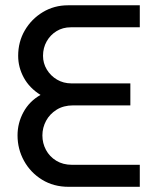

<svg xmlns="http://www.w3.org/2000/svg" viewBox="-20 -720 603 740"><path d="M244.6 0Q186.6 0 142.1 -27.4Q97.6 -54.8 72.6 -100.1Q47.6 -145.4 47.6 -198.2Q47.6 -245.8 70.4 -287.8Q93.2 -329.8 136.2 -354.2Q93.6 -380.6 71.8 -420.6Q50 -460.6 50 -504.8Q50 -559 75.7 -603Q101.4 -647 145.1 -673.3Q188.8 -699.6 242 -699.6H518.8V-614.8H252.8Q222.2 -614.8 198.1 -600.1Q174 -585.4 159.9 -560.5Q145.8 -535.6 145.8 -504.8Q145.8 -476.2 160.5 -451.9Q175.2 -427.6 199.9 -413.1Q224.6 -398.6 255.2 -398.6H482.4V-313.8H261.6Q225 -313.8 198.4 -297.3Q171.8 -280.8 157.6 -254.4Q143.4 -228 143.4 -197.8Q143.4 -168 157.2 -142.2Q171 -116.4 196.8 -100.6Q222.6 -84.8 257.6 -84.8H518.8V0Z"/></svg>

Font: MuseoModerno Thin
Style: Regular
Weight: 100
Designer: Pablo Cosgaya, Héctor Gatti, Marcela Romero, and the Authors of The MuseoModerno Project.
Foundry: Omnibus-Type Team
Version: Version 1.003